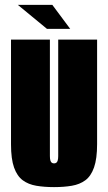

<svg xmlns="http://www.w3.org/2000/svg" viewBox="-20 -753 442 785"><path d="M201 12Q161 12 128.5 6.5Q96 1 73 -16Q50 -33 37.5 -68Q25 -103 25 -163V-591H184V-115Q184 -104 186 -97Q188 -90 192 -87.5Q196 -85 201 -85Q206 -85 210 -87.5Q214 -90 216 -97Q218 -104 218 -115V-591H377V-164Q377 -104 364.5 -68.5Q352 -33 329 -16Q306 1 273.5 6.5Q241 12 201 12ZM172 -635 53 -733H194L267 -635Z"/></svg>

Font: Alumni Sans Black
Style: Regular
Weight: 900
Designer: Robert E. Leuschke
Foundry: Robert E. Leuschke
Version: Version 1.018